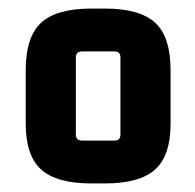

<svg xmlns="http://www.w3.org/2000/svg" viewBox="-20 -694 454 448"><path d="M247 -574H171Q157 -574 157 -560V-380Q157 -366 171 -366H247Q261 -366 261 -380V-560Q261 -574 247 -574ZM40 -405V-530Q40 -608 76 -641Q112 -674 193 -674H225Q306 -674 342 -641Q378 -608 378 -530V-405Q378 -331 342 -298.5Q306 -266 225 -266H193Q112 -266 76 -298.5Q40 -331 40 -405Z"/></svg>

Font: Gemunu Libre ExtraLight ExtraBold
Style: Regular
Weight: 800
Version: Version 1.100